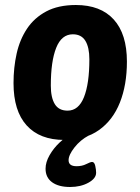

<svg xmlns="http://www.w3.org/2000/svg" viewBox="-20 -551 560 767"><path d="M237 8Q139 8 86.5 -50Q34 -108 34 -219Q34 -281 46.5 -337Q59 -393 88 -436.5Q117 -480 165 -505.5Q213 -531 283 -531Q382 -531 434.5 -473Q487 -415 487 -305Q487 -212 459 -141.5Q431 -71 375.5 -31.5Q320 8 237 8ZM250 -109Q294 -109 315.5 -163Q337 -217 337 -314Q337 -362 321 -388Q305 -414 271 -414Q226 -414 204.5 -360Q183 -306 183 -209Q183 -161 199 -135Q215 -109 250 -109ZM260 196Q214 196 188 177Q162 158 162 123Q162 97 178 69Q194 41 218.5 18Q243 -5 270 -17L335 -10Q301 8 277.5 38Q254 68 254 89Q254 113 286 113Q308 113 324.5 104.5Q341 96 348 96Q357 96 360.5 111.5Q364 127 364 139Q364 162 333 179Q302 196 260 196Z"/></svg>

Font: Asap Semi Condensed Semi Condensed Regular
Style: Bold Italic
Weight: 700
Width: 4
Italic angle: -6°
Designer: Pablo Cosgaya
Foundry: Omnibus-Type
Version: Version 3.001; ttfautohint (v1.8.4.7-5d5b)